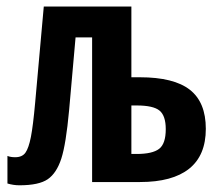

<svg xmlns="http://www.w3.org/2000/svg" viewBox="-20 -548 640 578"><path d="M207.5 -435.5 188 -215.8Q178.7 -114.3 164.6 -70.6Q150.4 -26.9 123.8 -8.5Q97.2 9.8 38.6 9.8Q20.5 9.8 2.4 4.4V-78.6Q11.7 -74.7 25.9 -74.7Q46.9 -74.7 56.6 -88.4Q66.4 -102.1 73 -135.7Q79.6 -169.4 85.9 -239.7L111.8 -528.3H375.5V-315.4H400.9Q503.4 -315.4 551.5 -277.8Q599.6 -240.2 599.6 -160.2Q599.6 -80.1 549.3 -40Q499 0 401.4 0H257.3V-435.5ZM375.5 -84.5H391.1Q439 -84.5 459 -99.9Q479 -115.2 479 -159.2Q479 -199.7 460.2 -215.1Q441.4 -230.5 391.6 -230.5H375.5Z"/></svg>

Font: Liberation Mono
Style: Bold
Weight: 700
Monospace: yes
Designer: Steve Matteson
Foundry: Ascender Corporation
Version: Version 2.1.5